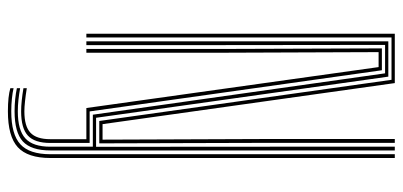

<svg xmlns="http://www.w3.org/2000/svg" viewBox="-293 -547 1044 498"><g transform="rotate(90 229.0 -298.0)"><path d="M67.5 0V-800H195.5L302 -42H342.2L340.5 -479V-800H350.5V-479L351.8 -33.5H293.8L187 -791.5H77.2V0ZM268.8 186.2Q252.5 186.2 237 184.6Q221.5 183 208.8 180.2V171.8Q223.2 174.5 238.6 176.1Q254 177.8 268.8 177.8Q317.8 177.8 339.1 158.1Q360.5 138.5 360.5 93.5V-16.8H277.5L170.2 -774.8H96.5L97 -340.8V0H87.2V-783.2H178.8L285.5 -25.2H360.8L360.5 -479V-800H370.2V93.5Q370.2 143.2 346.8 164.8Q323.2 186.2 268.8 186.2ZM268.8 169.2Q256 169.2 240.6 167.6Q225.2 166 208.8 163.2V154.5Q227.2 157.5 242.5 159.1Q257.8 160.8 268.8 160.8Q307.5 160.8 324.2 145.1Q341 129.5 341 93.5V0H260.2L154 -758H115.2L116.8 -340.8V0H107V-340.8L105.5 -766.5H162.2L269 -8.5H350.8V93.5Q350.8 134 331.8 151.6Q312.8 169.2 268.8 169.2ZM268.8 203.5Q249.8 203.5 234.2 201.9Q218.8 200.2 208.8 197.2V188.8Q220 191.5 235.8 193.1Q251.5 194.8 268.8 194.8Q328.5 194.8 354.2 171.2Q380 147.8 380 93.5V-800H389.8V93.5Q389.8 152.2 361.8 177.9Q333.8 203.5 268.8 203.5Z"/></g></svg>

Font: Big Shoulders Inline Text Thin ExtraLight
Style: Regular
Weight: 250
Version: Version 2.002